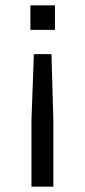

<svg xmlns="http://www.w3.org/2000/svg" viewBox="-20 -515 320 720"><path d="M94 -495H186V-403H94ZM107 -312H173L180 -65V185H98V-65Z"/></svg>

Font: Inria Sans
Style: Regular
Weight: 400
Designer: Black Foundry Team
Foundry: Black Foundry
Version: Version 1.2; ttfautohint (v1.8.3)